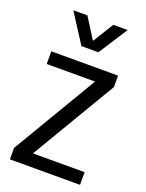

<svg xmlns="http://www.w3.org/2000/svg" viewBox="-139 -802 660 870"><g transform="rotate(20 190.5 -366.5)"><path d="M21 0V-55L263 -463H30V-524H352V-469L110 -61H359V0ZM150 -593 60 -733H128L191 -633L253 -733H322L232 -593Z"/></g></svg>

Font: Mona Sans SemiCondensed
Style: Regular
Weight: 400
Width: 4
Designer: Deni Anggara
Foundry: GitHub
Version: Version 2.000